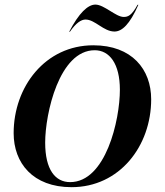

<svg xmlns="http://www.w3.org/2000/svg" viewBox="-20 -784 700 816"><path d="M284 11.5C488 11.5 622.5 -163 622.5 -362C622.5 -489 541 -591.5 376.5 -591.5C172.5 -591.5 38 -415.5 38 -218C38 -91.5 119.5 11.5 284 11.5ZM278 -10C215 -10 172 -62.5 172 -178C172 -301 231.5 -570.5 382.5 -570.5C445.5 -570.5 489.5 -513 489.5 -402.5C489.5 -273.5 429.5 -10 278 -10ZM274 -649H277C303 -686.5 325 -701 343.5 -701C384 -701 420 -650 466.5 -650C498.5 -650 531.5 -680.5 568 -763.5H564.5C539 -717 523.5 -712 505.5 -712C472.5 -712 422.5 -764.5 385.5 -764.5C353.5 -764.5 315.5 -729 274 -649Z"/></svg>

Font: Beautique Display
Style: Bold
Weight: 700
Italic angle: -12°
Designer: Nhat-Quang Ngo
Version: Version 1.100;Glyphs 3.2.3 (3260)